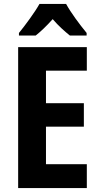

<svg xmlns="http://www.w3.org/2000/svg" viewBox="-20 -953 507 973"><path d="M315 -933H180C158 -893 108 -825 76 -786V-773H161C185 -792 216 -821 247 -856C277 -821 308 -794 334 -773H419V-786C382 -831 339 -889 315 -933ZM420 0V-121H213V-311H405V-430H213V-595H420V-714H72V0Z"/></svg>

Font: Noto Sans Armenian Condensed
Style: Bold
Weight: 700
Width: 3
Designer: Monotype Design Team
Foundry: Monotype Imaging Inc.
Version: Version 2.008